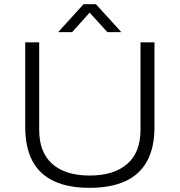

<svg xmlns="http://www.w3.org/2000/svg" viewBox="-20 -889 862 921"><path d="M410 12Q308 12 239 -20Q170 -52 135.5 -117Q101 -182 101 -280V-686H168V-266Q168 -158 231 -102.5Q294 -47 410 -47Q526 -47 590 -102.5Q654 -158 654 -266V-686H721V-280Q721 -182 686 -117Q651 -52 581.5 -20Q512 12 410 12ZM259 -735 381 -869H440L562 -735H495L394 -846H426L326 -735Z"/></svg>

Font: Archivo SemiExpanded ExtraLight
Style: Regular
Weight: 250
Width: 6
Designer: Hector Gatti
Foundry: Omnibus-Type
Version: Version 2.001